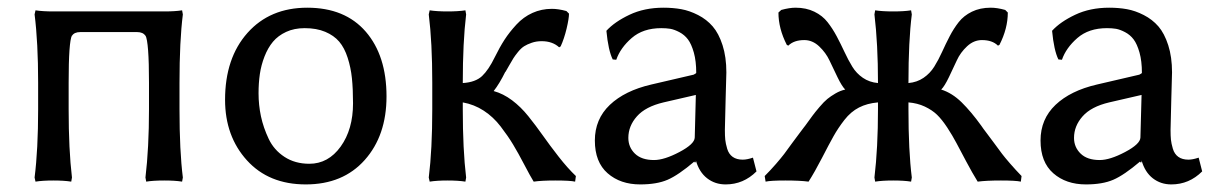

<svg xmlns="http://www.w3.org/2000/svg" viewBox="-20 -467 3187 504"><path d="M120.1 -437H411.1Q439.9 -437 458 -439.9L460 -429.2Q451.2 -359.4 451.2 -250V-180.2Q451.2 -70.8 460 -1L458 9.8Q439.9 6.8 411.1 6.8Q381.8 6.8 363.8 9.8L361.8 -1Q371.1 -78.6 371.1 -180.2V-250Q371.1 -357.4 361.8 -374V-373Q355.5 -382.8 339.8 -382.8H190.9Q174.8 -382.8 168.9 -373V-374Q160.2 -357.9 160.2 -250V-180.2Q160.2 -74.2 168.9 -1L167 9.8Q148.4 6.8 120.1 6.8Q91.8 6.8 73.2 9.8L70.8 -1Q80.1 -74.7 80.1 -180.2V-250Q80.1 -355.5 70.8 -429.2L73.2 -439.9Q91.8 -437 120.1 -437Z M570.8 -205.1Q570.8 -314.5 629.6 -380.6Q688.5 -446.8 786.6 -446.8Q885.7 -446.8 940.2 -383.8Q994.6 -320.8 994.6 -213.9Q994.6 -111.3 937.5 -47.1Q880.4 17.1 782.7 17.1Q685.5 17.1 628.2 -46.1Q570.8 -109.4 570.8 -205.1ZM779.8 -393.1Q752.4 -393.1 731.2 -383.3Q710 -373.5 696.5 -357.4Q683.1 -341.3 674.3 -318.6Q665.5 -295.9 662.1 -272.5Q658.7 -249 658.7 -222.2Q658.7 -191.4 665 -161.6Q671.4 -131.8 685.3 -102.5Q699.2 -73.2 726.8 -55.2Q754.4 -37.1 792 -37.1Q841.8 -37.1 874.3 -82.3Q906.7 -127.4 906.7 -195.8Q906.7 -233.4 903.8 -261.5Q900.9 -289.6 892.6 -315.4Q884.3 -341.3 870.4 -357.7Q856.4 -374 833.7 -383.5Q811 -393.1 779.8 -393.1Z M1114.7 -180.2V-250Q1114.7 -355.5 1105.5 -429.2L1107.9 -439.9Q1126.5 -437 1154.8 -437Q1183.1 -437 1201.7 -439.9L1203.6 -429.2Q1194.8 -356 1194.8 -250V-249Q1228 -251 1245.4 -267.3Q1262.7 -283.7 1278.8 -316.9Q1291.5 -342.8 1304.4 -362.8Q1317.4 -382.8 1335.7 -402.6Q1354 -422.4 1377.7 -433.1Q1401.4 -443.8 1428.7 -443.8Q1445.8 -443.8 1466.8 -438L1473.6 -431.2Q1473.6 -418.5 1467.3 -391.8Q1460.9 -365.2 1451.7 -345.2L1447.8 -342.8Q1430.2 -358.9 1401.9 -358.9Q1387.7 -358.9 1375.7 -354.7Q1363.8 -350.6 1356 -345.7Q1348.1 -340.8 1339.8 -330.6Q1331.5 -320.3 1327.6 -314Q1323.7 -307.6 1316.4 -294.9Q1309.1 -282.2 1306.6 -277.8V-278.8Q1291 -247.1 1275.9 -228Q1300.8 -221.2 1324 -203.9Q1347.2 -186.5 1366.9 -161.9Q1386.7 -137.2 1404.8 -111.6Q1422.9 -85.9 1446.3 -55.9Q1469.7 -25.9 1491.7 -4.9L1489.7 9.8Q1476.6 6.8 1437.5 6.8Q1401.9 6.8 1380.9 9.8Q1372.1 -4.4 1356.2 -34.9Q1340.3 -65.4 1326.9 -87.6Q1313.5 -109.9 1294.2 -135Q1274.9 -160.2 1249.8 -176.5Q1224.6 -192.9 1194.8 -198.2V-180.2Q1194.8 -74.2 1203.6 -1L1201.7 9.8Q1183.1 6.8 1154.8 6.8Q1126.5 6.8 1107.9 9.8L1105.5 -1Q1114.7 -74.7 1114.7 -180.2Z M1806.6 -217.8 1721.7 -198.2Q1674.3 -187 1651.9 -161.6Q1629.4 -136.2 1629.4 -105Q1629.4 -80.6 1646.7 -63.7Q1664.1 -46.9 1696.8 -46.9Q1723.6 -46.9 1763.4 -67.9Q1803.2 -88.9 1803.7 -106ZM1806.6 -41H1802.7V-43Q1760.7 -7.3 1732.4 4.9Q1704.1 17.1 1660.6 17.1Q1608.4 17.1 1575 -12.2Q1541.5 -41.5 1541.5 -98.1Q1541.5 -154.3 1580.8 -191.7Q1620.1 -229 1689.5 -245.1L1800.8 -271Q1807.6 -274.4 1807.6 -275.9Q1807.6 -306.6 1801.3 -329.1Q1794.9 -351.6 1785.9 -363.5Q1776.9 -375.5 1763.4 -382.6Q1750 -389.6 1739.5 -391.4Q1729 -393.1 1715.8 -393.1Q1668 -393.1 1638.2 -367.2Q1608.4 -341.3 1597.7 -310.1L1588.4 -311Q1576.7 -334.5 1571.8 -386.2Q1593.3 -409.7 1632.3 -428.2Q1671.4 -446.8 1721.7 -446.8Q1746.6 -446.8 1768.3 -442.9Q1790 -439 1812.5 -427.5Q1835 -416 1850.8 -397.7Q1866.7 -379.4 1876.7 -348.4Q1886.7 -317.4 1886.7 -276.9Q1886.7 -273.4 1884.8 -207.8Q1882.8 -142.1 1882.8 -126Q1882.8 -110.4 1883.8 -100.3Q1884.8 -90.3 1888.9 -76.4Q1893.1 -62.5 1903.3 -55.2Q1913.6 -47.9 1929.7 -47.9Q1940.9 -47.9 1956.5 -53.2L1965.8 -17.1Q1931.6 17.1 1884.8 17.1Q1856.9 17.1 1836.2 1Q1815.4 -15.1 1806.6 -45.9Z M2364.7 -198.2V-180.2Q2364.7 -70.8 2373.5 -1L2371.6 9.8Q2353.5 6.8 2324.7 6.8Q2295.9 6.8 2277.3 9.8L2275.4 -1Q2284.7 -78.6 2284.7 -180.2V-198.2Q2256.3 -195.8 2234.9 -184.8Q2213.4 -173.8 2196.5 -152.1Q2179.7 -130.4 2168 -109.4Q2156.2 -88.4 2137.5 -52Q2118.7 -15.6 2102.5 9.8Q2080.1 6.8 2041.5 6.8Q2002.9 6.8 1989.7 9.8L1987.3 -4.9Q2002.9 -20.5 2017.1 -36.9Q2031.2 -53.2 2038.6 -63Q2045.9 -72.8 2059.3 -91.3Q2072.8 -109.9 2078.6 -117.2L2087.4 -128.9Q2087.9 -129.9 2090.6 -133.1Q2093.3 -136.2 2093.8 -137.2Q2106.9 -155.3 2112.8 -163.3Q2118.7 -171.4 2130.9 -185.8Q2143.1 -200.2 2151.9 -207.3Q2160.6 -214.4 2173.1 -221.7Q2185.5 -229 2198.7 -231.9Q2189.9 -240.7 2178.5 -264.2Q2167 -287.6 2157.5 -308.1Q2147.9 -328.6 2130.4 -345.2Q2112.8 -361.8 2091.3 -361.8Q2064 -361.8 2049.3 -347.2L2045.4 -349.1Q2023.4 -392.1 2023.4 -434.1L2030.8 -440.9Q2052.2 -446.8 2068.4 -446.8Q2096.2 -446.8 2117.7 -436.3Q2139.2 -425.8 2152.3 -408.9Q2165.5 -392.1 2176.3 -371.8Q2187 -351.6 2196.8 -330.6Q2206.5 -309.6 2217.3 -292Q2228 -274.4 2245.1 -262.7Q2262.2 -251 2284.7 -249V-250Q2284.7 -351.6 2275.4 -429.2L2277.3 -439.9Q2295.9 -437 2324.7 -437Q2353.5 -437 2371.6 -439.9L2373.5 -429.2Q2364.7 -359.4 2364.7 -250V-249Q2387.2 -251 2404.3 -262.7Q2421.4 -274.4 2432.4 -292Q2443.4 -309.6 2452.9 -330.6Q2462.4 -351.6 2472.9 -371.8Q2483.4 -392.1 2496.6 -408.9Q2509.8 -425.8 2531.2 -436.3Q2552.7 -446.8 2580.6 -446.8Q2597.7 -446.8 2618.7 -440.9L2625.5 -434.1Q2625.5 -392.1 2603.5 -349.1L2599.6 -347.2Q2585 -361.8 2557.6 -361.8Q2536.1 -361.8 2518.6 -345.5Q2501 -329.1 2491.7 -308.6Q2482.4 -288.1 2470.9 -264.4Q2459.5 -240.7 2450.7 -231.9Q2479 -223.1 2504.2 -198.5Q2529.3 -173.8 2555.7 -137.2Q2560.5 -129.9 2561.5 -128.9L2570.3 -117.2Q2575.2 -110.8 2589.4 -91.6Q2603.5 -72.3 2610.4 -63.2Q2617.2 -54.2 2631.6 -37.6Q2646 -21 2661.6 -4.9L2659.7 9.8Q2646.5 6.8 2607.4 6.8Q2569.3 6.8 2546.4 9.8Q2532.2 -13.2 2516.4 -43Q2500.5 -72.8 2490.5 -91.8Q2480.5 -110.8 2466.6 -132.1Q2452.6 -153.3 2439.7 -165.8Q2426.8 -178.2 2407.5 -187.3Q2388.2 -196.3 2364.7 -198.2Z M2976.6 -217.8 2891.6 -198.2Q2844.2 -187 2821.8 -161.6Q2799.3 -136.2 2799.3 -105Q2799.3 -80.6 2816.7 -63.7Q2834 -46.9 2866.7 -46.9Q2893.6 -46.9 2933.3 -67.9Q2973.1 -88.9 2973.6 -106ZM2976.6 -41H2972.7V-43Q2930.7 -7.3 2902.3 4.9Q2874 17.1 2830.6 17.1Q2778.3 17.1 2744.9 -12.2Q2711.4 -41.5 2711.4 -98.1Q2711.4 -154.3 2750.7 -191.7Q2790 -229 2859.4 -245.1L2970.7 -271Q2977.5 -274.4 2977.5 -275.9Q2977.5 -306.6 2971.2 -329.1Q2964.8 -351.6 2955.8 -363.5Q2946.8 -375.5 2933.3 -382.6Q2919.9 -389.6 2909.4 -391.4Q2898.9 -393.1 2885.7 -393.1Q2837.9 -393.1 2808.1 -367.2Q2778.3 -341.3 2767.6 -310.1L2758.3 -311Q2746.6 -334.5 2741.7 -386.2Q2763.2 -409.7 2802.2 -428.2Q2841.3 -446.8 2891.6 -446.8Q2916.5 -446.8 2938.2 -442.9Q2960 -439 2982.4 -427.5Q3004.9 -416 3020.8 -397.7Q3036.6 -379.4 3046.6 -348.4Q3056.6 -317.4 3056.6 -276.9Q3056.6 -273.4 3054.7 -207.8Q3052.7 -142.1 3052.7 -126Q3052.7 -110.4 3053.7 -100.3Q3054.7 -90.3 3058.8 -76.4Q3063 -62.5 3073.2 -55.2Q3083.5 -47.9 3099.6 -47.9Q3110.8 -47.9 3126.5 -53.2L3135.7 -17.1Q3101.6 17.1 3054.7 17.1Q3026.9 17.1 3006.1 1Q2985.4 -15.1 2976.6 -45.9Z"/></svg>

Font: Linear Smooth Low Contrast
Style: Regular
Weight: 500
Designer: Philipp H. Poll, Flanker
Foundry: Philipp H. Poll, reworked by Flanker
Version: Version 1.010 | FøM Fix